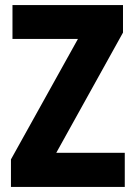

<svg xmlns="http://www.w3.org/2000/svg" viewBox="-20 -734 532 754"><path d="M470 0H23V-108L286 -581H29V-714H463V-606L201 -134H470Z"/></svg>

Font: Noto Sans Arabic Cond ExtBd
Style: Regular
Weight: 800
Width: 3
Designer: Monotype Design Team, Nadine Chahine, Nizar Qandah and Khaled Hosny
Foundry: Monotype Imaging Inc.
Version: Version 2.012; ttfautohint (v1.8.4.7-5d5b)